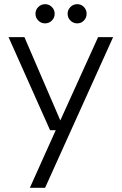

<svg xmlns="http://www.w3.org/2000/svg" viewBox="-20 -680 583 920"><path d="M123 220 247 -56H220L21 -502H97L269 -103L450 -502H522L196 220ZM196 -568Q177 -568 163.5 -581.5Q150 -595 150 -614Q150 -633 163.5 -646.5Q177 -660 196 -660Q215 -660 228.5 -646.5Q242 -633 242 -614Q242 -595 228.5 -581.5Q215 -568 196 -568ZM350 -568Q331 -568 317.5 -581.5Q304 -595 304 -614Q304 -633 317.5 -646.5Q331 -660 350 -660Q369 -660 382 -646.5Q395 -633 395 -614Q395 -595 382 -581.5Q369 -568 350 -568Z"/></svg>

Font: DM Sans 16pt Light
Style: Regular
Weight: 300
Version: Version 4.004;gftools[0.9.30]